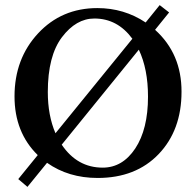

<svg xmlns="http://www.w3.org/2000/svg" viewBox="-20 -690 770 755"><path d="M87.9 44.9 51.8 14.2 128.4 -80.1Q37.1 -169.4 37.1 -311Q37.1 -459 129.6 -558.6Q222.2 -658.2 362.8 -658.2Q467.8 -658.2 552.7 -601.6L607.9 -669.9L645 -641.1L589.8 -572.8Q694.3 -478.5 693.8 -329.1Q693.8 -178.2 604 -84.2Q514.2 9.8 363.8 9.8Q249.5 9.8 165 -49.8ZM351.1 -617.2Q279.3 -617.2 223.6 -543.7Q168 -470.2 168 -328.1Q168 -235.8 198.2 -166L500.5 -537.6Q441.9 -617.2 351.1 -617.2ZM525.9 -494.6 222.7 -121.1Q283.7 -30.8 383.8 -30.8Q461.9 -30.8 512 -106.4Q562 -182.1 562 -310.1Q562 -418.5 525.9 -494.6Z"/></svg>

Font: Linux Libertine
Style: Semibold
Weight: 600
Designer: Philipp H. Poll
Foundry: Philipp H. Poll
Version: Version 5.1.2 ; ttfautohint (v0.9)